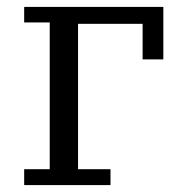

<svg xmlns="http://www.w3.org/2000/svg" viewBox="-20 -536 527 556"><path d="M50 -46H124V-471H50V-516H453V-364H393V-467H206V-46H300V0H50Z"/></svg>

Font: IBM Plex Serif
Style: Regular
Weight: 400
Designer: Mike Abbink, Paul van der Laan, Pieter van Rosmalen
Foundry: Bold Monday
Version: Version 2.6